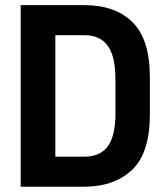

<svg xmlns="http://www.w3.org/2000/svg" viewBox="-20 -710 640 730"><path d="M58.6 -690.4H301.8Q418 -690.4 483.4 -626Q549.8 -561.5 549.8 -416V-275.4Q549.8 -128.9 482.4 -64.5Q415 0 297.9 0H58.6ZM300.8 -114.3Q360.4 -114.3 389.6 -153.3Q418.9 -193.4 418.9 -276.4V-409.2Q418.9 -496.1 389.6 -536.1Q360.4 -576.2 300.8 -576.2H190.4V-114.3Z"/></svg>

Font: Altinn-DIN
Style: DIN-Bold
Weight: 700
Designer: Charles Nix
Foundry: Altinn
Version: Version 2.00